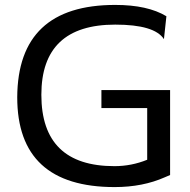

<svg xmlns="http://www.w3.org/2000/svg" viewBox="-20 -748 770 780"><path d="M671 -37V-382H392V-309H578V-99Q514 -73 445 -73Q148 -73 148 -363Q148 -648 448 -648Q608 -648 646 -589L656 -682Q580 -728 448 -728Q52 -728 50 -353Q50 12 446 12Q560 12 650 -28Z"/></svg>

Font: Sawarabi Gothic
Style: Regular
Weight: 400
Designer: mshio (mshio@users.sourceforge.jp)
Version: Version 20141215